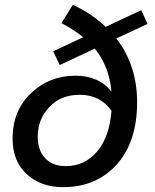

<svg xmlns="http://www.w3.org/2000/svg" viewBox="-20 -762 640 794"><path d="M240 12Q150 12 91 -41.5Q32 -95 32 -189Q32 -304 108 -376.5Q184 -449 292 -449Q389 -449 441 -383Q432 -487 372 -561L227 -493L200 -550L324 -608Q282 -642 234 -666L281 -742Q360 -706 417 -651L564 -720L590 -663L461 -603Q547 -492 547 -339Q547 -176 463 -82Q379 12 240 12ZM251 -75Q331 -75 382 -136Q433 -197 441 -304Q394 -370 310 -370Q231 -370 183.5 -319Q136 -268 136 -197Q136 -140 167 -107.5Q198 -75 251 -75Z"/></svg>

Font: TypoPRO Source Code Pro
Style: Italic
Weight: 600
Italic angle: -11°
Monospace: yes
Designer: Paul D. Hunt, Teo Tuominen
Foundry: Adobe Systems Incorporated
Version: Version 1.030;PS 1.0;hotconv 1.0.84;makeotf.lib2.5.63406